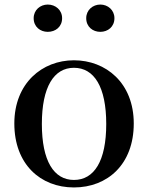

<svg xmlns="http://www.w3.org/2000/svg" viewBox="-20 -808 652 844"><path d="M305 16C452 16 568 -85 568 -265C568 -444 445 -543 305 -543C166 -543 43 -443 43 -265C43 -86 158 16 305 16ZM305 -17C217 -17 164 -100 164 -263C164 -426 217 -510 305 -510C394 -510 447 -426 447 -263C447 -100 394 -17 305 -17ZM190 -668C224 -668 253 -690 253 -728C253 -764 224 -788 190 -788C157 -788 128 -764 128 -728C128 -690 157 -668 190 -668ZM421 -668C454 -668 483 -690 483 -728C483 -764 454 -788 421 -788C388 -788 359 -764 359 -728C359 -690 388 -668 421 -668Z"/></svg>

Font: GenKiMin2 TW SB
Style: Regular
Weight: 600
Version: Version 2.100;PS 2.1;hotconv 16.6.51;makeotf.lib2.5.65220 DE